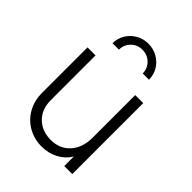

<svg xmlns="http://www.w3.org/2000/svg" viewBox="-222 -889 1016 1016"><g transform="rotate(45 286.0 -380.5)"><path d="M72 -192V-531H132V-197Q132 -128 173.5 -87.5Q215 -47 280 -47Q348 -47 388.5 -92.5Q429 -138 429 -212V-531H489V0H429V-71Q405 -32 363.5 -10Q322 12 271 12Q217 12 171.5 -13Q126 -38 99 -84.5Q72 -131 72 -192ZM286 -773Q323 -773 354.5 -755.5Q386 -738 404.5 -707.5Q423 -677 423 -640H376Q376 -677 350 -702.5Q324 -728 286 -728Q249 -728 223.5 -702.5Q198 -677 198 -640H150Q150 -676 168 -706.5Q186 -737 217.5 -755Q249 -773 286 -773Z"/></g></svg>

Font: Eudoxus Sans Light
Style: Regular
Weight: 300
Designer: Stijn de Vries
Foundry: tokotype
Version: Version 2.005